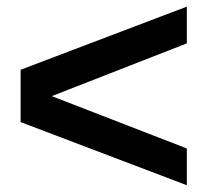

<svg xmlns="http://www.w3.org/2000/svg" viewBox="-20 -620 623 579"><path d="M42.2 -251.8V-409.6L543.4 -600V-489.2L136.1 -330.1L543.4 -172.3V-61.4Z"/></svg>

Font: Ramabhadra
Style: Regular
Weight: 400
Designer: Purushoth Kumar Guthula
Foundry: Andhrapradesh Society for Knowledge Networks
Version: Version 1.0.5; ttfautohint (vUNKNOWN) -l 7 -r 28 -G 50 -x 13